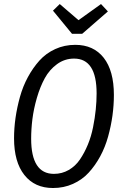

<svg xmlns="http://www.w3.org/2000/svg" viewBox="-20 -922 614 954"><path d="M481.9 -901.9 516.1 -865.2 388.2 -753.9H337.9L243.2 -869.1L276.9 -901.9L370.1 -821.8ZM354 -699.2Q444.8 -699.2 495.4 -634.8Q545.9 -570.3 545.9 -450.2Q545.9 -399.4 538.8 -347.7Q531.7 -295.9 517.1 -243.2Q502.4 -190.4 477.8 -145Q453.1 -99.6 420.7 -64.2Q388.2 -28.8 342.5 -8.3Q296.9 12.2 243.2 12.2Q152.3 12.2 101.1 -52.5Q49.8 -117.2 49.8 -234.9Q49.8 -284.7 57.1 -336.2Q64.5 -387.7 79.1 -440.4Q93.8 -493.2 118.7 -539.1Q143.6 -585 176 -621.1Q208.5 -657.2 254.4 -678.2Q300.3 -699.2 354 -699.2ZM348.1 -630.9Q301.3 -630.9 263.4 -603.3Q225.6 -575.7 202.4 -533.2Q179.2 -490.7 163.3 -436Q147.5 -381.3 141.1 -330.8Q134.8 -280.3 134.8 -232.9Q134.8 -58.1 248 -58.1Q288.1 -58.1 321.5 -77.4Q355 -96.7 377.4 -129.9Q399.9 -163.1 416.5 -203.4Q433.1 -243.7 442.4 -290Q451.7 -336.4 455.8 -377.7Q460 -418.9 460 -458Q460 -630.9 348.1 -630.9Z"/></svg>

Font: Fira Sans Compressed Book
Style: Italic
Weight: 350
Width: 3
Italic angle: -8°
Designer: Carrois Corporate & Edenspiekermann AG
Foundry: Carrois Corporate GbR & Edenspiekermann AG
Version: Version 4.203;PS 004.203;hotconv 1.0.88;makeotf.lib2.5.64775